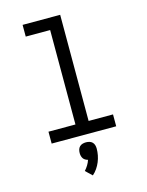

<svg xmlns="http://www.w3.org/2000/svg" viewBox="-142 -820 883 1155"><g transform="rotate(-15 300.0 -243.0)"><path d="M99 0V-74H267V-662H115V-735H349V-74H501V0ZM289 249 249 211Q261 198 270.5 182.5Q280 167 285 151Q277 149 269 144.5Q261 140 256 132.5Q251 125 249 116.5Q247 108 247 99Q247 88 250 77.5Q253 67 260.5 59.5Q268 52 278.5 49Q289 46 300 46Q311 46 321.5 49Q332 52 339.5 59.5Q347 67 350 77.5Q353 88 353 99Q353 120 349 140.5Q345 161 337 180.5Q329 200 317 217.5Q305 235 289 249Z"/></g></svg>

Font: Zed Mono Extended
Style: Regular
Weight: 400
Width: 7
Monospace: yes
Designer: Belleve Invis
Foundry: Belleve Invis
Version: Version 1.0.0; ttfautohint (v1.8.4)